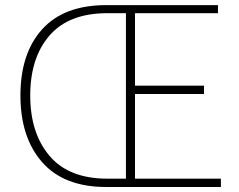

<svg xmlns="http://www.w3.org/2000/svg" viewBox="-20 -746 952 766"><path d="M861.3 0H403.3Q235.4 0 148.4 -98.6Q61.5 -197.3 61.5 -365.2Q61.5 -533.2 148.4 -629.4Q235.4 -725.6 404.3 -725.6H849.6V-693.4H518.6V-404.3H793.9V-371.1H518.6V-33.2H861.3ZM408.2 -33.2H482.4V-693.4H408.2Q254.9 -693.4 177.7 -604.5Q100.6 -515.6 100.6 -365.2Q100.6 -214.8 177.7 -124Q254.9 -33.2 408.2 -33.2Z"/></svg>

Font: Gen Shin Gothic ExtraLight
Style: Regular
Weight: 100
Designer: [Source Han Sans]
Ryoko NISHIZUKA  (kana & ideographs); Paul D. Hunt (Latin, Greek & Cyrillic); Wenlong ZHANG  (bopomofo
Version: Version 1.002.20150607